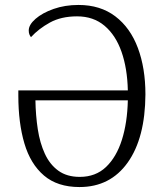

<svg xmlns="http://www.w3.org/2000/svg" viewBox="-20 -745 659 775"><path d="M301 10Q212 10 157.5 -36.5Q103 -83 78.5 -166Q54 -249 54 -359V-380H496Q494 -469 470.5 -536Q447 -603 402 -641Q357 -679 291 -679Q227 -679 181.5 -654Q136 -629 105 -595Q101 -600 98.5 -606.5Q96 -613 96 -622Q96 -645 123.5 -669Q151 -693 196.5 -709Q242 -725 297 -725Q385 -725 445.5 -679Q506 -633 536.5 -551.5Q567 -470 567 -364Q566 -188 495.5 -89Q425 10 301 10ZM302 -31Q366 -31 408 -71Q450 -111 472 -180.5Q494 -250 496 -340H123Q124 -279 132.5 -223.5Q141 -168 161 -124.5Q181 -81 215.5 -56Q250 -31 302 -31Z"/></svg>

Font: Noto Serif SemiCondensed Light
Style: Regular
Weight: 300
Width: 4
Designer: Monotype Design Team
Foundry: Monotype Imaging Inc.
Version: Version 2.013